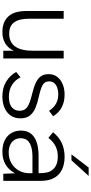

<svg xmlns="http://www.w3.org/2000/svg" viewBox="392 -1129 744 1568"><g transform="rotate(90 764.0 -345.0)"><path d="M241 7.5Q188.5 7.5 150 -13Q111.5 -33.5 90.8 -76.2Q70 -119 70 -185.5V-493H133V-208Q133 -130 162.2 -89Q191.5 -48 255 -48Q394.5 -48 394.5 -242.5V-493H457.5V0H394.5V-85.5Q350.5 7.5 241 7.5Z M768 7.5Q696 7.5 645.8 -23.8Q595.5 -55 567.5 -105L611.5 -141Q631.5 -98.5 672.2 -72Q713 -45.5 772 -45.5Q804 -45.5 829.5 -54.8Q855 -64 869.8 -83.8Q884.5 -103.5 884.5 -134Q884.5 -175.5 853.2 -196.5Q822 -217.5 750 -234.5Q695.5 -247.5 659 -264Q622.5 -280.5 604 -305.5Q585.5 -330.5 585.5 -370Q585.5 -411.5 607.8 -440.5Q630 -469.5 667.8 -485Q705.5 -500.5 752.5 -500.5Q872 -500.5 929.5 -407L885 -373.5Q837 -449 750 -449Q721.5 -449 697.5 -441Q673.5 -433 659 -416.2Q644.5 -399.5 644.5 -373.5Q644.5 -337.5 674.5 -321Q704.5 -304.5 767.5 -290.5Q826 -277.5 861.8 -262.2Q897.5 -247 921 -220Q946.5 -190 946.5 -140Q946.5 -93 923.5 -60Q900.5 -27 860.2 -9.8Q820 7.5 768 7.5Z M1218.5 7.5Q1163.5 7.5 1125.2 -12Q1087 -31.5 1066.8 -65.5Q1046.5 -99.5 1046.5 -143.5Q1046.5 -194.5 1072.2 -226.5Q1098 -258.5 1143.8 -273.2Q1189.5 -288 1250 -288H1394.5Q1394.5 -330 1388.2 -357.8Q1382 -385.5 1361 -408.5Q1327.5 -445 1257 -445Q1164 -445 1106 -368L1060 -406Q1133.5 -500.5 1261 -500.5Q1320 -500.5 1364 -479.8Q1408 -459 1432.5 -416.2Q1457 -373.5 1457 -307V0H1399L1395 -96Q1341 7.5 1218.5 7.5ZM1224 -44Q1275.5 -44 1313.8 -66.8Q1352 -89.5 1373.2 -127.5Q1394.5 -165.5 1394.5 -211V-238H1258.5Q1213.5 -238 1179.8 -228.2Q1146 -218.5 1127.5 -197.8Q1109 -177 1109 -143Q1109 -110.5 1124.2 -88.5Q1139.5 -66.5 1165.5 -55.2Q1191.5 -44 1224 -44ZM1289 -556.5H1240.5L1348 -697H1416.5Z"/></g></svg>

Font: Acari Sans Neue
Style: Regular
Weight: 400
Designer: Alfredo Marco Pradil (font), Cristiano Sobral (main changes)
Foundry: Hanken Design Co. (font), Cristiano Sobral (main changes)
Version: Version 2.459;March 19, 2022;FontCreator 14.0.0.2808 64-bit;